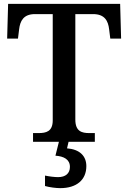

<svg xmlns="http://www.w3.org/2000/svg" viewBox="-20 -734 664 994"><path d="M151 0H285L267 72C310 75 342 91 342 130C342 164 319 183 281 183C263 183 237 180 213 175V229C237 236 271 240 292 240C377 240 427 197 427 126C427 73 392 39 327 34L335 0H471V-45H443C403 -45 370 -54 370 -115V-661H462C522 -661 540 -626 545 -582L551 -534H607L602 -714H22L17 -534H73L79 -582C84 -626 102 -661 161 -661H253V-111C253 -53 219 -45 179 -45H151Z"/></svg>

Font: Noto Serif Medium
Style: Regular
Weight: 500
Designer: Monotype Design Team
Foundry: Monotype Imaging Inc.
Version: Version 2.013